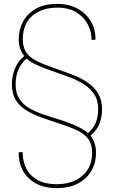

<svg xmlns="http://www.w3.org/2000/svg" viewBox="-20 -732 585 984"><path d="M270 232Q205 232 161 206.5Q117 181 95.5 139Q74 97 76 48H96Q96 95 115 132Q134 169 172.5 190.5Q211 212 270 212Q351 212 401.5 169.5Q452 127 452 50Q452 8 434 -17.5Q416 -43 383 -60Q350 -77 303.5 -92Q257 -107 200 -127Q152 -144 116.5 -165.5Q81 -187 61 -219.5Q41 -252 41 -303Q41 -341 56.5 -380.5Q72 -420 105 -445Q90 -462 83 -484Q76 -506 76 -530Q76 -580 98 -621Q120 -662 163.5 -687Q207 -712 272 -712Q335 -712 379.5 -686.5Q424 -661 447.5 -619.5Q471 -578 469 -528H449Q450 -565 432 -603Q414 -641 374.5 -667Q335 -693 272 -693Q194 -692 145.5 -651Q97 -610 97 -530Q97 -489 114.5 -463.5Q132 -438 165 -421Q198 -404 244 -388Q290 -372 347 -351Q395 -333 430 -308.5Q465 -284 484 -251Q503 -218 503 -173Q503 -133 489.5 -98Q476 -63 444 -37Q458 -18 465 3Q472 24 472 50Q473 99 450 140.5Q427 182 382 207Q337 232 270 232ZM431 -50Q458 -73 470.5 -102.5Q483 -132 483 -173Q483 -222 459 -254.5Q435 -287 397 -308Q359 -329 317 -343.5Q275 -358 239 -371Q192 -388 164 -401Q136 -414 116 -432Q86 -405 73 -372Q60 -339 60 -300Q60 -256 78 -227Q96 -198 127 -179.5Q158 -161 196.5 -147.5Q235 -134 275.5 -122Q316 -110 354 -94Q375 -85 395 -74.5Q415 -64 431 -50Z"/></svg>

Font: DM Sans 10pt Thin
Style: Regular
Weight: 250
Version: Version 4.004;gftools[0.9.30]